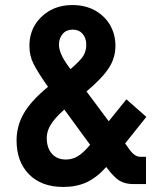

<svg xmlns="http://www.w3.org/2000/svg" viewBox="-20 -721 638 752"><path d="M551.8 -106.9V0H503.9Q469.7 0 448.2 -13.2Q426.8 -26.4 399.9 -62L396 -66.9Q358.4 -24.9 318.8 -6.8Q279.3 11.2 228 11.2Q141.6 11.2 92.8 -39.1Q44.9 -88.4 44.9 -170.9Q44.9 -227.5 73.2 -276.9Q101.1 -325.7 168 -380.9Q127.4 -438.5 110.8 -472.2Q95.2 -502.9 95.2 -541Q95.2 -587.9 117.2 -624Q140.1 -660.2 178.2 -681.2Q215.8 -701.2 264.2 -701.2Q313.5 -701.2 352.1 -680.2Q390.1 -658.7 411.1 -623Q432.1 -585.9 432.1 -542Q432.1 -495.1 407.2 -456.1Q380.9 -415 318.8 -362.8L405.8 -246.1L475.1 -332L553.2 -263.2L470.2 -159.2L488.8 -132.8Q508.8 -106.9 529.8 -106.9ZM226.1 -588.9Q210.9 -571.3 210.9 -545.9Q210.9 -528.8 220.2 -507.8Q227.1 -489.3 255.9 -450.2Q293.9 -482.4 306.2 -502Q317.9 -521.5 317.9 -545.9Q317.9 -572.3 303.2 -588.9Q289.1 -605 265.1 -605Q240.2 -605 226.1 -588.9ZM284.2 -108.9Q303.2 -119.1 333 -153.8L231.9 -292Q193.8 -258.3 179.2 -232.9Q163.1 -208.5 163.1 -180.2Q163.1 -142.1 183.1 -119.1Q203.1 -96.2 237.8 -96.2Q263.7 -96.2 284.2 -108.9Z"/></svg>

Font: D-DIN-PRO
Style: Bold
Weight: 700
Designer: Charles Nix
Foundry: Datto Inc.
Version: Version 1.000;hotconv 1.0.109;makeotfexe 2.5.65596